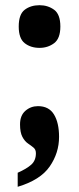

<svg xmlns="http://www.w3.org/2000/svg" viewBox="-20 -564 305 738"><path d="M132 -380Q98 -380 75 -398Q52 -416 52 -462Q52 -509 75 -526.5Q98 -544 132 -544Q164 -544 188 -526.5Q212 -509 212 -462Q212 -416 188 -398Q164 -380 132 -380ZM48 100Q82 85 100 69Q118 53 118 25Q118 11 109 3.5Q100 -4 87.5 -12.5Q75 -21 66 -38Q57 -55 57 -86Q57 -120 77.5 -138Q98 -156 126 -156Q168 -156 187.5 -124Q207 -92 207 -38Q207 24 171 76Q135 128 48 154Z"/></svg>

Font: Noto Serif Lao ExtraCondensed Black
Style: Regular
Weight: 900
Width: 2
Designer: Monotype Design Team
Foundry: Monotype Imaging Inc.
Version: Version 2.003; ttfautohint (v1.8.4.7-5d5b)